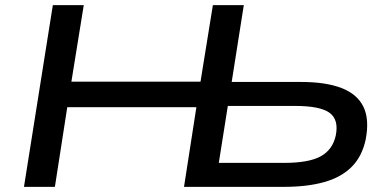

<svg xmlns="http://www.w3.org/2000/svg" viewBox="-20 -725 1503 745"><path d="M73 0 185 -705H305L257 -408H758L806 -705H926L879 -407H1148Q1244 -407 1305 -383.5Q1366 -360 1390 -311Q1414 -262 1399 -184Q1385 -118 1344.5 -77.5Q1304 -37 1238 -18.5Q1172 0 1083 0H694L742 -309H241L193 0ZM829 -93H1083Q1178 -93 1224.5 -118.5Q1271 -144 1283 -200Q1295 -261 1258.5 -287.5Q1222 -314 1124 -314H864Z"/></svg>

Font: Nunito Sans 10pt Expanded SemiBold
Style: Italic
Weight: 600
Width: 7
Italic angle: -9°
Designer: Vernon Adams
Foundry: Vernon Adams
Version: Version 3.101;gftools[0.9.27]